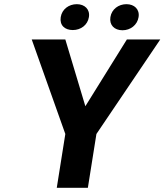

<svg xmlns="http://www.w3.org/2000/svg" viewBox="-20 -900 788 920"><path d="M132 -711 293 -258 252 0H401L442 -258L748 -711H588L389 -391L293 -711ZM271 -818C265 -779 290 -756 329 -756C367 -756 400 -780 406 -818C412 -855 386 -880 348 -880C310 -880 277 -856 271 -818ZM509 -818C503 -780 528 -755 567 -755C605 -755 638 -780 644 -818C650 -855 624 -880 586 -880C548 -880 515 -856 509 -818Z"/></svg>

Font: Asimov Pro
Style: BdObl
Weight: 700
Designer: Google
Version: Version 2.000980; 2014